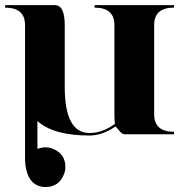

<svg xmlns="http://www.w3.org/2000/svg" viewBox="-30 -528 724 755"><path d="M117.2 57.1Q135.3 51.3 148.4 51.3Q164.1 51.3 179.2 57.6Q227.1 77.6 227.1 128.9Q227.1 144 220.7 159.2Q200.7 207.5 148.4 207.5Q133.3 207.5 118.7 201.7Q72.8 182.6 68.4 102.5V-429.7Q68.4 -498 -9.8 -498V-507.8H185.5Q224.6 -507.8 224.6 -429.7V-185.5Q224.6 -4.9 322.3 -4.9Q373 -4.9 421.9 -41Q419.9 -58.6 419.9 -78.1V-429.7Q419.9 -498 341.8 -498V-507.8H654.3V-498Q576.2 -498 576.2 -429.7V-78.1Q576.2 -9.8 654.3 -9.8V0H459Q450.2 0 438 -15.1Q425.8 -30.3 423.8 -30.3Q371.1 4.9 322.3 4.9Q179.7 4.9 117.2 -52.2Z"/></svg>

Font: spinwerad
Style: Bold
Weight: 700
Width: 7
Version: Version 0.3